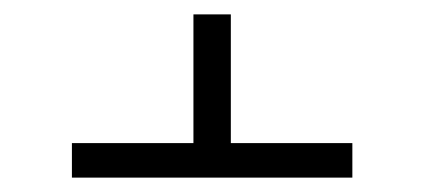

<svg xmlns="http://www.w3.org/2000/svg" viewBox="-20 -548 590 267"><path d="M80 -301V-349H249V-528H301V-349H470V-301Z"/></svg>

Font: Lode Dark Term
Style: Regular
Weight: 400
Monospace: yes
Designer: Belleve Invis
Foundry: Belleve Invis
Version: Version 29.2.0